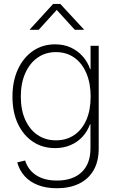

<svg xmlns="http://www.w3.org/2000/svg" viewBox="-20 -768 610 1000"><path d="M276.4 212.4Q220.2 212.4 178 196Q135.7 179.7 108.4 149.4Q81.1 119.1 69.8 77.6L110.8 67.9Q120.6 99.6 142.3 123Q164.1 146.5 197.5 159.4Q231 172.4 276.4 172.4Q358.9 172.4 405 128.9Q451.2 85.4 451.2 4.9V-120.6H448.7Q435.5 -84 409.7 -55.9Q383.8 -27.8 347.4 -12.2Q311 3.4 266.6 3.4Q201.7 3.4 151.6 -29.8Q101.6 -63 73.2 -123.3Q44.9 -183.6 44.9 -264.6Q44.9 -345.2 73.2 -406.7Q101.6 -468.3 151.6 -502.7Q201.7 -537.1 267.1 -537.1Q312.5 -537.1 348.9 -520.3Q385.3 -503.4 411.1 -474.1Q437 -444.8 449.2 -408.2H451.7V-529.3H494.1V5.4Q494.1 73.2 467 119.4Q439.9 165.5 390.9 189Q341.8 212.4 276.4 212.4ZM271.5 -37.1Q326.2 -37.1 366.9 -64.9Q407.7 -92.8 429.9 -143.8Q452.1 -194.8 452.1 -264.6Q452.1 -333.5 430.2 -386Q408.2 -438.5 367.4 -467.5Q326.7 -496.6 271.5 -496.6Q216.8 -496.6 175.5 -467.5Q134.3 -438.5 111.3 -386.2Q88.4 -334 88.4 -264.6Q88.4 -195.3 111.6 -144Q134.8 -92.8 175.8 -64.9Q216.8 -37.1 271.5 -37.1ZM181.6 -612.8H135.3V-614.7L256.8 -747.6H293.9L417 -614.7V-612.8H369.6L275.4 -716.3Z"/></svg>

Font: Inter 24pt ExtraLight
Style: Regular
Weight: 250
Designer: Rasmus Andersson
Foundry: rsms
Version: Version 4.001;git-66647c0bb